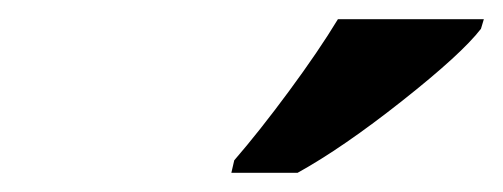

<svg xmlns="http://www.w3.org/2000/svg" viewBox="-20 -786 524 200"><path d="M224 -619Q250 -649 281 -691Q312 -733 332 -766H484L481 -756Q461 -730 399 -681Q337 -632 290 -606H221Z"/></svg>

Font: Noto Serif CondExtraBold
Style: Italic
Weight: 800
Width: 3
Italic angle: -12°
Designer: Monotype Design Team
Foundry: Monotype Imaging Inc.
Version: Version 1.001